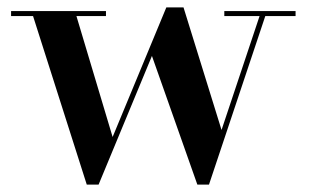

<svg xmlns="http://www.w3.org/2000/svg" viewBox="-20 -490 836 520"><path d="M285 -119 430.5 -470H477L580 -138L683 -446.5H587.5V-460H780.5V-446.5H698.5L546 10H514.5L391.5 -338.5L247 10H215L69.5 -446.5H10V-460H267V-446.5H187Z"/></svg>

Font: Bodoni* 16pt Medium
Style: Regular
Weight: 500
Version: Version 2.3